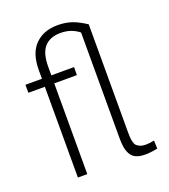

<svg xmlns="http://www.w3.org/2000/svg" viewBox="-130 -791 783 891"><g transform="rotate(-20 261.0 -345.0)"><path d="M434.6 6.8Q407.7 6.8 389.9 -1.2Q372.1 -9.3 363.3 -25.6Q354.5 -42 351.3 -60.3Q348.1 -78.6 348.1 -105V-627.4Q310.1 -658.2 257.8 -658.2Q205.1 -658.2 177.7 -627.7Q150.4 -597.2 150.4 -529.8V-487.8H262.7L262.2 -448.2H150.4V0H104V-448.2H22.5V-487.8H104V-530.3Q104 -614.3 145.8 -655.5Q187.5 -696.8 255.9 -696.8Q294.9 -696.8 325.9 -686.3Q356.9 -675.8 394.5 -650.9V-116.2Q394.5 -100.6 395.3 -91.3Q396 -82 398.9 -69.8Q401.9 -57.6 408 -51.3Q414.1 -44.9 425.3 -40.3Q436.5 -35.6 453.1 -35.6Q473.1 -35.6 494.6 -40.5L496.1 -0.5Q461.9 6.8 434.6 6.8Z"/></g></svg>

Font: HK Grotesk Light Legacy
Style: Regular
Weight: 300
Designer: Alfredo Marco Pradil
Foundry: Hanken Design Co.
Version: Version 2.022;PS 002.022;hotconv 1.0.88;makeotf.lib2.5.64775